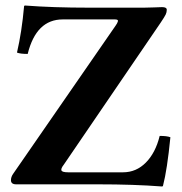

<svg xmlns="http://www.w3.org/2000/svg" viewBox="-20 -673 664 701"><path d="M429.2 -43.9Q477.5 -43.9 512.7 -79.6Q547.9 -115.2 563 -176.8Q589.8 -176.8 602.1 -171.9Q590.3 -52.7 575.2 4.9Q575.2 7.8 570.8 7.8Q469.2 0 337.9 0H39.1Q20 0 20 -15.1Q20 -26.9 27.8 -38.1L401.9 -579.1Q405.8 -585 407.2 -587.4Q408.7 -589.8 410.2 -594.2Q411.6 -598.6 408.9 -600.3Q406.2 -602.1 399.9 -602.1H209Q112.3 -602.1 81.1 -476.1Q54.2 -476.1 42 -481Q59.6 -556.6 67.9 -649.9Q67.9 -652.8 71.8 -652.8Q173.3 -645 305.2 -645H505.9Q522 -645 544.4 -646Q566.9 -647 571.8 -647Q588.9 -647 588.9 -637.2Q588.9 -628.4 585 -620.1Q581.1 -611.8 566.9 -590.8L212.9 -71.8Q201.7 -57.6 204.3 -50.8Q207 -43.9 229 -43.9Z"/></svg>

Font: Linux Libertine G
Style: Bold
Weight: 700
Designer: Philipp H. Poll
Foundry: Philipp H. Poll
Version: Version 5.0.3